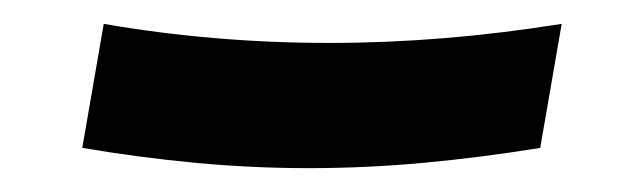

<svg xmlns="http://www.w3.org/2000/svg" viewBox="-20 -412 540 161"><path d="M239 -271Q191 -271 143.5 -275.5Q96 -280 49 -288L67 -392Q113 -384 160.5 -380Q208 -376 256 -376Q304 -376 352.5 -380Q401 -384 451 -392L433 -288Q384 -280 335.5 -275.5Q287 -271 239 -271Z"/></svg>

Font: Iosevka Term Curly Extrabold
Style: Italic
Weight: 800
Italic angle: -9°
Designer: Belleve Invis
Foundry: Belleve Invis
Version: Version 32.3.0